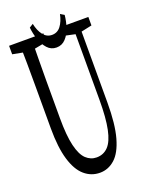

<svg xmlns="http://www.w3.org/2000/svg" viewBox="-175 -963 798 1049"><g transform="rotate(-20 224.5 -439.0)"><path d="M220.2 5.9Q169.4 5.9 130.6 -27.6Q91.8 -61 70.6 -131.8Q49.3 -202.6 49.3 -314V-444.3Q49.3 -506.8 49.3 -568.4Q49.3 -629.9 48.8 -692.4Q48.3 -754.9 46.9 -815.9H117.7Q116.7 -755.9 116 -694.1Q115.2 -632.3 115.2 -569.8Q115.2 -507.3 115.2 -444.3V-349.1Q115.2 -247.6 129.6 -188Q144 -128.4 170.4 -103.8Q196.8 -79.1 231.4 -79.1Q271.5 -79.1 298.6 -107.4Q325.7 -135.7 339.1 -200Q352.5 -264.2 352.5 -370.1V-815.9H388.2V-340.8Q388.2 -214.8 366.7 -138.7Q345.2 -62.5 306.9 -28.3Q268.6 5.9 220.2 5.9ZM-10.7 -766.6V-815.9H188.5V-766.6L95.7 -749H81.5ZM280.8 -766.6V-815.9H450.2V-766.6L372.6 -750H358.4ZM129.9 -870.6 151.9 -884.3Q160.2 -843.3 180.2 -817.4Q200.2 -791.5 231 -791.5Q262.7 -791.5 282.2 -817.4Q301.8 -843.3 310.1 -884.3L332.5 -870.6Q329.1 -835 317.6 -800Q306.2 -765.1 284.4 -741.7Q262.7 -718.3 231 -718.3Q199.2 -718.3 178 -741.7Q156.7 -765.1 145 -800Q133.3 -835 129.9 -870.6Z"/></g></svg>

Font: Scarab Serif
Style: Condensed
Weight: 400
Designer: John Roberts
Foundry: Scarab
Version: 1.0